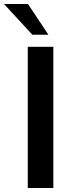

<svg xmlns="http://www.w3.org/2000/svg" viewBox="-63 -948 366 968"><path d="M77 0V-712H206V0ZM100 -773 -43 -928H78L181 -773Z"/></svg>

Font: Muli-Bold
Style: Bold
Weight: 700
Version: Version 2.000